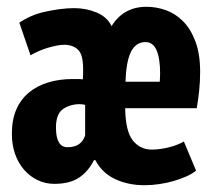

<svg xmlns="http://www.w3.org/2000/svg" viewBox="-20 -534 640 566"><path d="M179 -100Q220 -100 231 -135V-225Q226 -226 222 -226.5Q218 -227 213 -227Q184 -226 164.5 -211.5Q145 -197 145 -158Q145 -100 179 -100ZM257 -62Q240 -28 212.5 -10Q185 8 140 8Q114 8 91 -3Q68 -14 51 -33.5Q34 -53 24.5 -80Q15 -107 15 -140Q15 -181 28 -211Q41 -241 65 -261Q89 -281 122 -291Q155 -301 194 -301Q201 -301 209 -301Q217 -301 224 -300Q225 -308 225 -316Q225 -324 225 -331Q225 -373 210 -387.5Q195 -402 169 -402Q160 -402 147 -399.5Q134 -397 120.5 -393Q107 -389 93.5 -383Q80 -377 70 -371L37 -467Q51 -477 70 -485.5Q89 -494 111 -499Q133 -504 155.5 -507Q178 -510 199 -510Q233 -510 264 -497.5Q295 -485 309 -457Q344 -514 412 -514Q441 -514 469 -504Q497 -494 519.5 -471.5Q542 -449 556 -412Q570 -375 570 -322Q570 -293 567 -265.5Q564 -238 560 -215H349Q350 -147 371.5 -120Q393 -93 428 -93Q440 -93 454 -95Q468 -97 481 -100.5Q494 -104 505 -108.5Q516 -113 522 -117L558 -31Q547 -22 530.5 -14.5Q514 -7 494 -1Q474 5 451 8.5Q428 12 406 12Q358 12 319.5 -6Q281 -24 261 -62ZM409 -410Q381 -410 366.5 -382Q352 -354 350 -293H451Q451 -298 451.5 -305Q452 -312 452 -317Q452 -362 441.5 -386Q431 -410 409 -410Z"/></svg>

Font: PT Mono
Style: Bold
Weight: 700
Monospace: yes
Designer: A.Korolkova, I.Chaeva
Foundry: ParaType Ltd
Version: Version 1.000 OFL